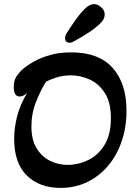

<svg xmlns="http://www.w3.org/2000/svg" viewBox="-20 -902 676 935"><path d="M275 13Q172 13 110.5 -47.5Q49 -108 49 -226Q49 -279 63.5 -336Q78 -393 112 -449Q93 -432 76 -432Q47 -432 47 -478Q47 -511 61 -531Q75 -551 88 -563Q110 -582 144 -601.5Q178 -621 224 -634Q270 -647 327 -647Q461 -647 528.5 -571.5Q596 -496 596 -362Q596 -283 573 -215Q550 -147 507.5 -96Q465 -45 406 -16Q347 13 275 13ZM310 -99Q360 -99 408.5 -122Q457 -145 488.5 -195.5Q520 -246 520 -327Q520 -403 491 -448.5Q462 -494 417.5 -514.5Q373 -535 324 -535Q287 -535 257.5 -525.5Q228 -516 205 -505Q179 -465 156 -407.5Q133 -350 133 -286Q133 -222 158 -180.5Q183 -139 223.5 -119Q264 -99 310 -99ZM320 -694Q297 -694 297 -716Q297 -728 303 -738Q324 -771 346.5 -803Q369 -835 393 -859Q416 -882 439 -882Q455 -882 472.5 -867Q490 -852 490 -831Q490 -822 485 -810.5Q480 -799 469 -789Q444 -764 409.5 -742Q375 -720 339 -700Q329 -694 320 -694Z"/></svg>

Font: Akaya Kanadaka
Style: Regular
Weight: 400
Designer: Vaishnavi Murthy Yerkadithaya, Juan Luis Blanco Aristondo
Version: Version 1.002; ttfautohint (v1.8.3)